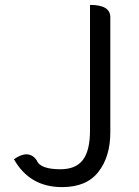

<svg xmlns="http://www.w3.org/2000/svg" viewBox="-20 -752 570 785"><path d="M234 13Q101 13 37 -101Q97 -143 130 -97Q143 -60 227 -60Q289 -60 318 -97Q348 -135 348 -219V-732Q431 -732 431 -682V-211Q431 -111 382 -49Q334 13 234 13Z"/></svg>

Font: Swei Half Moon CJK TC
Style: DemiLight
Weight: 350
Version: Version 2.125